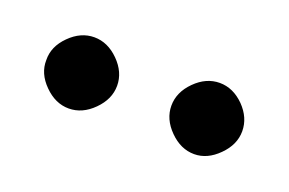

<svg xmlns="http://www.w3.org/2000/svg" viewBox="-33 -651 384 255"><g transform="rotate(20 158.5 -523.5)"><path d="M20 -523.9Q19.5 -543 35.2 -558.6Q50.8 -574.2 69.8 -574.2Q88.9 -574.2 104.5 -558.6Q120.1 -543 120.1 -523.9Q120.1 -504.9 104.5 -489.3Q88.9 -473.6 69.8 -473.6Q50.8 -473.6 35.2 -489.3Q19.5 -504.9 20 -523.9ZM281.7 -558.6Q296.9 -543 296.9 -523.9Q296.9 -504.9 281.2 -489.3Q265.6 -473.6 247.1 -473.6Q228 -473.6 212.4 -489.3Q196.8 -504.9 196.8 -523.9Q196.8 -543 212.4 -558.6Q228 -574.2 247.1 -574.2Q266.1 -574.2 281.7 -558.6Z"/></g></svg>

Font: EBGaramond
Style: Regular
Weight: 400
Version: Version 000.012g